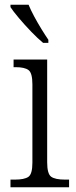

<svg xmlns="http://www.w3.org/2000/svg" viewBox="-20 -786 320 806"><path d="M24 0V-32H42Q82 -32 99 -43.5Q116 -55 116 -103V-432Q116 -480 99.5 -492Q83 -504 46 -504H37V-536H178V-105Q178 -56 195 -44Q212 -32 253 -32H270V0ZM161 -606Q139 -624 111.5 -652.5Q84 -681 59.5 -710Q35 -739 24 -756V-766H100Q109 -744 123.5 -717Q138 -690 154 -664Q170 -638 183 -619V-606Z"/></svg>

Font: Noto Serif Lao SemiCondensed Light
Style: Regular
Weight: 300
Width: 4
Designer: Monotype Design Team
Foundry: Monotype Imaging Inc.
Version: Version 2.003; ttfautohint (v1.8.4.7-5d5b)